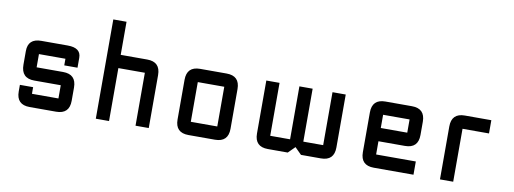

<svg xmlns="http://www.w3.org/2000/svg" viewBox="-59 -1063 3732 1395"><g transform="rotate(10 1806.5 -366.0)"><path d="M97.7 -146.5H195.3V-97.7H390.6V-195.3H195.3Q97.7 -195.3 97.7 -295.4V-395.5Q97.7 -488.3 195.3 -488.3H390.6Q488.3 -488.3 488.3 -415V-341.8H390.6V-390.6H195.3V-293H390.6Q488.3 -293 488.3 -195.3V-97.7Q488.3 0 390.6 0H195.3Q97.7 0 97.7 -97.7Z M683.6 -732.4H781.2V-488.3H976.6Q1074.2 -488.3 1074.2 -390.6V0H976.6V-390.6H781.2V0H683.6Z M1562.5 0H1367.2Q1269.5 0 1269.5 -97.7V-390.6Q1269.5 -488.3 1367.2 -488.3H1562.5Q1660.2 -488.3 1660.2 -390.6V-97.7Q1660.2 0 1562.5 0ZM1562.5 -97.7V-390.6H1367.2V-97.7Z M2099.6 -488.3H2197.3V-97.7H2343.8V-488.3H2441.4V-97.7Q2441.4 0 2343.8 0H2197.3L2148.4 -48.8L2099.6 0H1953.1Q1855.5 0 1855.5 -97.7V-488.3H1953.1V-97.7H2099.6Z M2734.4 -488.3H2929.7Q3027.3 -488.3 3027.3 -390.6V-293Q3027.3 -195.3 2929.7 -195.3H2734.4V-97.7H3027.3V0H2734.4Q2636.7 0 2636.7 -97.7V-390.6Q2636.7 -488.3 2734.4 -488.3ZM2929.7 -390.6H2734.4V-293H2929.7Z M3320.3 -488.3H3515.6V-390.6H3320.3V0H3222.7V-390.6Q3222.7 -488.3 3320.3 -488.3Z"/></g></svg>

Font: BabelStone Zanabazar
Style: Regular
Weight: 400
Designer: Andrew West
Foundry: Andrew West
Version: Version 10.002;August 6, 2021